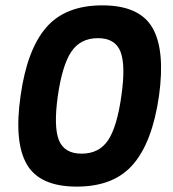

<svg xmlns="http://www.w3.org/2000/svg" viewBox="-20 -690 650 720"><path d="M57.1 -330.1Q81.1 -502.9 152.8 -586.4Q224.6 -669.9 363.8 -669.9Q502.4 -669.9 551.3 -586.4Q600.1 -502.9 576.2 -330.1Q551.3 -157.2 479.2 -73.7Q407.2 9.8 268.1 9.8Q128.9 9.8 80.6 -73.7Q32.2 -157.2 57.1 -330.1ZM196.8 -330.1Q180.7 -214.8 200.9 -164.3Q221.2 -113.8 286.1 -113.8Q351.6 -113.8 385.3 -164.1Q418.9 -214.4 435.1 -330.1Q451.7 -445.3 431.9 -496.1Q412.1 -546.9 347.2 -546.9Q281.7 -546.9 247.6 -496.3Q213.4 -445.8 196.8 -330.1Z"/></svg>

Font: Human Sans Bold
Style: Italic
Weight: 700
Italic angle: -8°
Designer: Tim Radville
Foundry: Continuum
Version: Version 1.000;FEAKit 1.0